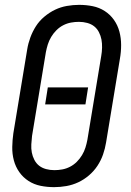

<svg xmlns="http://www.w3.org/2000/svg" viewBox="-20 -763 540 791"><path d="M203 8Q174 8 147 2.5Q120 -3 97.5 -17.5Q75 -32 59.5 -54Q44 -76 37 -102.5Q30 -129 30.5 -157.5Q31 -186 35 -214L92 -559Q96 -584 105 -608.5Q114 -633 128 -655Q142 -677 163 -694.5Q184 -712 207 -723Q230 -734 255.5 -738.5Q281 -743 306 -743Q335 -743 362 -737.5Q389 -732 411.5 -717.5Q434 -703 449.5 -681Q465 -659 472 -632.5Q479 -606 479 -577.5Q479 -549 474 -521L417 -176Q413 -151 404.5 -126.5Q396 -102 381.5 -80Q367 -58 346.5 -40.5Q326 -23 302.5 -12Q279 -1 253.5 3.5Q228 8 203 8ZM204 -62Q220 -62 236.5 -65Q253 -68 268.5 -76Q284 -84 296.5 -96.5Q309 -109 318 -124Q327 -139 332 -155Q337 -171 340 -187L397 -532Q400 -549 400.5 -566.5Q401 -584 398 -600Q395 -616 387.5 -630.5Q380 -645 368 -654.5Q356 -664 339.5 -668.5Q323 -673 305 -673Q289 -673 272.5 -670Q256 -667 240.5 -659Q225 -651 212.5 -638.5Q200 -626 191 -611Q182 -596 177 -580Q172 -564 169 -548L112 -203Q110 -186 109 -168.5Q108 -151 111 -135Q114 -119 121.5 -104.5Q129 -90 141 -80.5Q153 -71 169.5 -66.5Q186 -62 204 -62ZM166 -333 177 -403H343L332 -333Z"/></svg>

Font: Iosevka
Style: Italic
Weight: 400
Italic angle: -9°
Monospace: yes
Designer: Belleve Invis
Foundry: Belleve Invis
Version: Version 32.5.0; ttfautohint (v1.8.4)